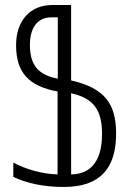

<svg xmlns="http://www.w3.org/2000/svg" viewBox="-20 -734 517 764"><path d="M234 10C378 10 442 -64 442 -202C442 -319 399 -383 263 -414V-714H188C99 -714 44 -651 44 -554C44 -446 94 -391 209 -370V-40C145 -42 82 -61 33 -87V-30C82 -7 148 10 234 10ZM210 -421C130 -436 99 -477 99 -556C99 -620 127 -665 184 -665H210ZM263 -40V-363C353 -343 386 -296 386 -201C386 -102 348 -41 263 -40Z"/></svg>

Font: Noto Sans Armenian ExtraCondensed Light
Style: Regular
Weight: 300
Width: 2
Designer: Monotype Design Team
Foundry: Monotype Imaging Inc.
Version: Version 2.008